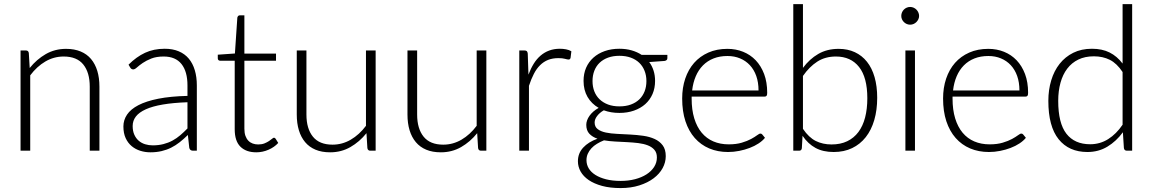

<svg xmlns="http://www.w3.org/2000/svg" viewBox="-20 -748 5722 953"><path d="M127.5 -410.5Q162 -453.5 207.2 -479.5Q252.5 -505.5 308 -505.5Q349 -505.5 380.2 -492.5Q411.5 -479.5 432 -455Q452.5 -430.5 463 -396Q473.5 -361.5 473.5 -318V0H425.5V-318Q425.5 -388 393.5 -427.8Q361.5 -467.5 296 -467.5Q247.5 -467.5 205.2 -442.8Q163 -418 130 -374V0H82V-497.5H108.5Q121 -497.5 123 -485Z M910.5 -240.5Q839.5 -238 788.2 -229.2Q737 -220.5 703.8 -205.5Q670.5 -190.5 654.5 -169.8Q638.5 -149 638.5 -122.5Q638.5 -97.5 646.8 -79.2Q655 -61 668.8 -49.2Q682.5 -37.5 700.5 -32Q718.5 -26.5 738 -26.5Q767 -26.5 791.2 -32.8Q815.5 -39 836.2 -50.2Q857 -61.5 875 -77Q893 -92.5 910.5 -110.5ZM618 -427Q657 -466 700 -486Q743 -506 797.5 -506Q837.5 -506 867.5 -493.2Q897.5 -480.5 917.2 -456.8Q937 -433 947 -399.2Q957 -365.5 957 -324V0H938Q923 0 919.5 -14L912.5 -78Q892 -58 871.8 -42Q851.5 -26 829.5 -15Q807.5 -4 782 2Q756.5 8 726 8Q700.5 8 676.5 0.5Q652.5 -7 633.8 -22.5Q615 -38 603.8 -62.2Q592.5 -86.5 592.5 -120.5Q592.5 -152 610.5 -179Q628.5 -206 667 -226Q705.5 -246 765.8 -258Q826 -270 910.5 -272V-324Q910.5 -393 880.8 -430.2Q851 -467.5 792.5 -467.5Q756.5 -467.5 731.2 -457.5Q706 -447.5 688.5 -435.5Q671 -423.5 660 -413.5Q649 -403.5 641.5 -403.5Q636 -403.5 632.5 -406Q629 -408.5 626.5 -412.5Z M1252 8Q1201.5 8 1173.2 -20Q1145 -48 1145 -106.5V-446.5H1073.5Q1068 -446.5 1064.5 -449.5Q1061 -452.5 1061 -458V-476.5L1146 -482.5L1158 -660.5Q1159 -665 1162 -668.5Q1165 -672 1170.5 -672H1193V-482H1350V-446.5H1193V-109Q1193 -88.5 1198.2 -73.8Q1203.5 -59 1212.8 -49.5Q1222 -40 1234.5 -35.5Q1247 -31 1261.5 -31Q1279.5 -31 1292.5 -36.2Q1305.5 -41.5 1315 -47.8Q1324.5 -54 1330.5 -59.2Q1336.5 -64.5 1340 -64.5Q1344 -64.5 1348 -59.5L1361 -38.5Q1342 -17.5 1312.8 -4.8Q1283.5 8 1252 8Z M1844.5 -497.5V0H1818Q1805.5 0 1803.5 -13L1799 -87Q1764.5 -44 1719.2 -18Q1674 8 1618.5 8Q1577 8 1546 -5Q1515 -18 1494.5 -42.5Q1474 -67 1463.5 -101.5Q1453 -136 1453 -179.5V-497.5H1501V-179.5Q1501 -109.5 1533 -69.8Q1565 -30 1630.5 -30Q1679 -30 1721.2 -54.8Q1763.5 -79.5 1796.5 -123.5V-497.5Z M2394 -497.5V0H2367.5Q2355 0 2353 -13L2348.5 -87Q2314 -44 2268.8 -18Q2223.5 8 2168 8Q2126.5 8 2095.5 -5Q2064.5 -18 2044 -42.5Q2023.5 -67 2013 -101.5Q2002.5 -136 2002.5 -179.5V-497.5H2050.5V-179.5Q2050.5 -109.5 2082.5 -69.8Q2114.5 -30 2180 -30Q2228.5 -30 2270.8 -54.8Q2313 -79.5 2346 -123.5V-497.5Z M2603 -377.5Q2614.5 -408 2629.2 -431.8Q2644 -455.5 2663.2 -472Q2682.5 -488.5 2706.2 -497.2Q2730 -506 2759 -506Q2774.5 -506 2789.5 -503.2Q2804.5 -500.5 2816 -493.5L2812 -460.5Q2809.5 -452.5 2802.5 -452.5Q2796.5 -452.5 2784.2 -456Q2772 -459.5 2752 -459.5Q2723 -459.5 2700.8 -450.8Q2678.5 -442 2660.8 -424.5Q2643 -407 2629.8 -381.2Q2616.5 -355.5 2605.5 -322V0H2557.5V-497.5H2583Q2591.5 -497.5 2595 -494Q2598.5 -490.5 2599.5 -482Z M3054.5 -220Q3086.5 -220 3111.5 -229.2Q3136.5 -238.5 3153.5 -255Q3170.5 -271.5 3179.5 -294.5Q3188.5 -317.5 3188.5 -345.5Q3188.5 -373.5 3179.2 -396.8Q3170 -420 3152.8 -436.5Q3135.5 -453 3110.8 -462Q3086 -471 3054.5 -471Q3023 -471 2998.2 -462Q2973.5 -453 2956.2 -436.5Q2939 -420 2930 -396.8Q2921 -373.5 2921 -345.5Q2921 -317.5 2930 -294.5Q2939 -271.5 2956.2 -255Q2973.5 -238.5 2998.2 -229.2Q3023 -220 3054.5 -220ZM3240.5 33.5Q3240.5 10 3228.2 -4.2Q3216 -18.5 3195.5 -26.5Q3175 -34.5 3148.2 -37.8Q3121.5 -41 3092.2 -42.5Q3063 -44 3033.5 -45.5Q3004 -47 2978 -51.5Q2959 -44 2943 -34.2Q2927 -24.5 2915.5 -12Q2904 0.5 2897.5 15.2Q2891 30 2891 47Q2891 69 2902.2 87.8Q2913.5 106.5 2935.2 120.2Q2957 134 2988.5 142Q3020 150 3061 150Q3099 150 3131.8 141.5Q3164.5 133 3188.8 117.5Q3213 102 3226.8 80.5Q3240.5 59 3240.5 33.5ZM3292.5 -475.5V-459Q3292.5 -448 3278.5 -445.5L3202.5 -440Q3216.5 -421 3224 -397.5Q3231.5 -374 3231.5 -346.5Q3231.5 -310.5 3218.8 -281.2Q3206 -252 3182.8 -231.2Q3159.5 -210.5 3126.8 -199Q3094 -187.5 3054.5 -187.5Q3012 -187.5 2977 -200.5Q2956 -188.5 2943.8 -172.2Q2931.5 -156 2931.5 -140Q2931.5 -118.5 2946.8 -107Q2962 -95.5 2986.8 -90.2Q3011.5 -85 3043.2 -83.5Q3075 -82 3108 -80.2Q3141 -78.5 3172.8 -74Q3204.5 -69.5 3229.2 -58.2Q3254 -47 3269.2 -26.8Q3284.5 -6.5 3284.5 27Q3284.5 58 3269 86.5Q3253.5 115 3224.2 137Q3195 159 3153.5 172.2Q3112 185.5 3060.5 185.5Q3008 185.5 2968.5 174.8Q2929 164 2902.2 145.8Q2875.5 127.5 2862 103.5Q2848.5 79.5 2848.5 52.5Q2848.5 13 2874.5 -15.2Q2900.5 -43.5 2945.5 -59.5Q2920.5 -68 2905.2 -84.2Q2890 -100.5 2890 -128.5Q2890 -139 2894 -150.5Q2898 -162 2906 -173.2Q2914 -184.5 2925.5 -194.5Q2937 -204.5 2951.5 -212.5Q2916 -233 2896.2 -267Q2876.5 -301 2876.5 -346.5Q2876.5 -382.5 2889.2 -411.8Q2902 -441 2925.5 -462Q2949 -483 2981.8 -494.5Q3014.5 -506 3054.5 -506Q3087.5 -506 3115.2 -498Q3143 -490 3165 -475.5Z M3745 -299Q3745 -339 3733.8 -370.8Q3722.5 -402.5 3702 -424.5Q3681.5 -446.5 3653.2 -458.2Q3625 -470 3591 -470Q3552.5 -470 3522 -458Q3491.5 -446 3469.2 -423.5Q3447 -401 3433.5 -369.5Q3420 -338 3415.5 -299ZM3413 -268.5V-259Q3413 -203 3426 -160.5Q3439 -118 3463 -89.2Q3487 -60.5 3521 -46Q3555 -31.5 3597 -31.5Q3634.5 -31.5 3662 -39.8Q3689.5 -48 3708.2 -58.2Q3727 -68.5 3738 -76.8Q3749 -85 3754 -85Q3760.5 -85 3764 -80L3777 -64Q3765 -49 3745.2 -36Q3725.5 -23 3701.2 -13.8Q3677 -4.5 3649.2 1Q3621.5 6.5 3593.5 6.5Q3542.5 6.5 3500.5 -11.2Q3458.5 -29 3428.5 -63Q3398.5 -97 3382.2 -146.2Q3366 -195.5 3366 -259Q3366 -312.5 3381.2 -357.8Q3396.5 -403 3425.2 -435.8Q3454 -468.5 3495.8 -487Q3537.5 -505.5 3590.5 -505.5Q3632.5 -505.5 3668.5 -491Q3704.5 -476.5 3731 -448.8Q3757.5 -421 3772.8 -380.5Q3788 -340 3788 -287.5Q3788 -276.5 3785 -272.5Q3782 -268.5 3775 -268.5Z M3965.5 -108.5Q3994.5 -65.5 4029.2 -48.2Q4064 -31 4107.5 -31Q4152 -31 4185.2 -47Q4218.5 -63 4240.8 -92.8Q4263 -122.5 4274 -165Q4285 -207.5 4285 -260.5Q4285 -363.5 4244 -415.5Q4203 -467.5 4129 -467.5Q4076 -467.5 4036.5 -442Q3997 -416.5 3965.5 -371ZM3965.5 -411Q3998 -455 4041.5 -480.2Q4085 -505.5 4142.5 -505.5Q4187.5 -505.5 4223 -489Q4258.5 -472.5 4283.2 -441.5Q4308 -410.5 4321 -365.2Q4334 -320 4334 -262.5Q4334 -202 4319.5 -152.2Q4305 -102.5 4277.2 -67.2Q4249.5 -32 4209.5 -12.8Q4169.5 6.5 4118 6.5Q4065 6.5 4027.8 -13.8Q3990.5 -34 3963.5 -74L3960 -12.5Q3958.5 0 3946.5 0H3917.5V-727.5H3965.5Z M4521.5 -497.5V0H4474V-497.5ZM4542 -669Q4542 -660 4538.2 -652.2Q4534.5 -644.5 4528.5 -638.5Q4522.5 -632.5 4514.5 -629Q4506.5 -625.5 4497.5 -625.5Q4488.5 -625.5 4480.5 -629Q4472.5 -632.5 4466.5 -638.5Q4460.5 -644.5 4457 -652.2Q4453.5 -660 4453.5 -669Q4453.5 -678 4457 -686.2Q4460.5 -694.5 4466.5 -700.5Q4472.5 -706.5 4480.5 -710Q4488.5 -713.5 4497.5 -713.5Q4506.5 -713.5 4514.5 -710Q4522.5 -706.5 4528.5 -700.5Q4534.5 -694.5 4538.2 -686.2Q4542 -678 4542 -669Z M5040 -299Q5040 -339 5028.8 -370.8Q5017.5 -402.5 4997 -424.5Q4976.5 -446.5 4948.2 -458.2Q4920 -470 4886 -470Q4847.5 -470 4817 -458Q4786.5 -446 4764.2 -423.5Q4742 -401 4728.5 -369.5Q4715 -338 4710.5 -299ZM4708 -268.5V-259Q4708 -203 4721 -160.5Q4734 -118 4758 -89.2Q4782 -60.5 4816 -46Q4850 -31.5 4892 -31.5Q4929.5 -31.5 4957 -39.8Q4984.5 -48 5003.2 -58.2Q5022 -68.5 5033 -76.8Q5044 -85 5049 -85Q5055.5 -85 5059 -80L5072 -64Q5060 -49 5040.2 -36Q5020.5 -23 4996.2 -13.8Q4972 -4.5 4944.2 1Q4916.5 6.5 4888.5 6.5Q4837.5 6.5 4795.5 -11.2Q4753.5 -29 4723.5 -63Q4693.5 -97 4677.2 -146.2Q4661 -195.5 4661 -259Q4661 -312.5 4676.2 -357.8Q4691.5 -403 4720.2 -435.8Q4749 -468.5 4790.8 -487Q4832.5 -505.5 4885.5 -505.5Q4927.5 -505.5 4963.5 -491Q4999.5 -476.5 5026 -448.8Q5052.5 -421 5067.8 -380.5Q5083 -340 5083 -287.5Q5083 -276.5 5080 -272.5Q5077 -268.5 5070 -268.5Z M5552 -390.5Q5523.5 -433.5 5488.8 -451Q5454 -468.5 5409.5 -468.5Q5365.5 -468.5 5332.5 -452.5Q5299.5 -436.5 5277.2 -407.2Q5255 -378 5243.8 -337.2Q5232.5 -296.5 5232.5 -247.5Q5232.5 -136.5 5273.2 -84.2Q5314 -32 5391 -32Q5440 -32 5480.5 -57.5Q5521 -83 5552 -129ZM5599.5 -727.5V0H5573.5Q5560.5 0 5558.5 -13L5553.5 -91.5Q5520.5 -46.5 5476.5 -20Q5432.5 6.5 5377.5 6.5Q5285.5 6.5 5234.5 -57Q5183.5 -120.5 5183.5 -247.5Q5183.5 -302 5197.8 -349.2Q5212 -396.5 5239.5 -431.2Q5267 -466 5307.2 -486Q5347.5 -506 5400 -506Q5450.5 -506 5487.5 -487.5Q5524.5 -469 5552 -432.5V-727.5Z"/></svg>

Font: LatoLatin Light
Style: Regular
Weight: 300
Designer: Lukasz Dziedzic with Adam Twardoch and Botio Nikoltchev
Foundry: tyPoland Lukasz Dziedzic
Version: Version 2.015; 2015-08-06; http://www.latofonts.com/